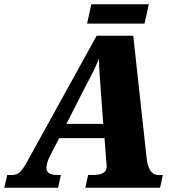

<svg xmlns="http://www.w3.org/2000/svg" viewBox="-61 -882 818 902"><path d="M348 -771H618L638 -862H368ZM-41 0H212L225 -60H209C173 -60 157 -70 157 -95C157 -109 163 -127 175 -152L217 -233H430L438 -127C439 -117 440 -109 440 -99C440 -70 415 -60 375 -60H353L340 0H691L704 -60H683C644 -60 631 -103 627 -147L565 -714H393L75 -138C41 -75 28 -60 -6 -60H-27ZM339 -473C372 -535 385 -559 404 -607C404 -559 408 -523 412 -464L424 -300H251Z"/></svg>

Font: Noto Serif SemiCondensed Black
Style: Italic
Weight: 900
Width: 4
Italic angle: -12°
Designer: Monotype Design Team
Foundry: Monotype Imaging Inc.
Version: Version 2.014